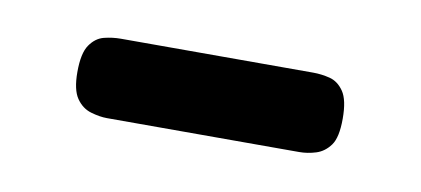

<svg xmlns="http://www.w3.org/2000/svg" viewBox="-27 -698 397 181"><g transform="rotate(10 171.5 -608.0)"><path d="M79 -570Q72 -570 63.5 -572.5Q55 -575 49.5 -583Q44 -591 44 -608Q44 -626 49.5 -634Q55 -642 63 -644Q71 -646 79 -646H263Q271 -646 279 -644Q287 -642 292.5 -634Q298 -626 298 -608Q298 -590 292.5 -582.5Q287 -575 279 -572.5Q271 -570 263 -570Z"/></g></svg>

Font: Fredoka Condensed Medium
Style: Regular
Weight: 500
Width: 3
Designer: Ben Nathan
Foundry: Milena B. Brandão, Ben Nathan
Version: Version 2.001